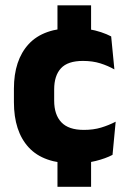

<svg xmlns="http://www.w3.org/2000/svg" viewBox="-20 -612 487 734"><path d="M328.2 -591.6V-429.6H199.7V-591.6ZM328.2 -68.3V102.1H199.7V-68.3ZM263.1 12.9Q146.1 12.9 89.7 -48.5Q33.2 -109.9 33.2 -221.7V-272.7Q33.2 -382.2 89.7 -443.5Q146.2 -504.8 262.7 -504.8Q292.4 -504.8 318.5 -500.6Q344.6 -496.3 366.5 -488.9Q388.4 -481.6 405 -472.8L417.3 -346.6Q393 -360.5 363.6 -369.8Q334.2 -379.1 297 -379.1Q239.1 -379.1 213.1 -351Q187.1 -323 187.1 -270V-227.3Q187.1 -173.4 214.7 -144.4Q242.2 -115.4 300.5 -115.4Q337.1 -115.4 366.3 -124.2Q395.5 -133 422.2 -146.8L410.2 -20Q384.1 -6.2 346 3.3Q308 12.9 263.1 12.9Z"/></svg>

Font: Anek Kannada Medium
Style: Regular
Weight: 500
Designer: Vaishnavi Murthy, Maithili Shingre (Kannada) & Yesha Goshar (Latin)
Foundry: Ek Type
Version: Version 1.003